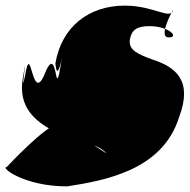

<svg xmlns="http://www.w3.org/2000/svg" viewBox="-76 -598 675 683"><path d="M368 -578C240 -578 143 -503 121 -372C130 -276 160 -487 138 -355C118 -237 130 -459 80 -328C36 -232 35 -459 13 -328C-7 -232 28 -455 5 -319C-12 -218 48 -168 111 -134C177 -96 275 -93 307 -47C340 -5 336 -8 311 -47C247 -87 148 -156 130 -156C90 -156 -52 -4 -52 -4C-77 -4 8 65 163 65C297 44 502 8 561 -181C611 -312 548 -360 467 -386C419 -404 380 -418 386 -457C392 -492 411 -505 456 -505C524 -505 564 -465 524 -465C484 -465 540 -564 540 -564C533 -524 473 -578 368 -578Z"/></svg>

Font: PlasticEraser
Style: It
Weight: 400
Foundry: Cannot Into Space Fonts
Version: Version 0.43